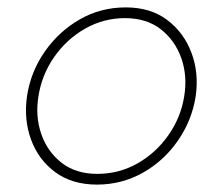

<svg xmlns="http://www.w3.org/2000/svg" viewBox="-20 -490 570 519"><path d="M53 -230Q44 -167 64 -112.5Q84 -58 129.5 -24.5Q175 9 242 9Q309 9 366 -23Q423 -55 461 -110Q499 -165 509 -230Q518 -293 497.5 -347.5Q477 -402 432 -436Q387 -470 320 -470Q252 -470 195.5 -437.5Q139 -405 101 -350.5Q63 -296 53 -230ZM84 -230Q93 -288 126.5 -336Q160 -384 210 -412.5Q260 -441 318 -441Q376 -441 414.5 -411Q453 -381 470 -333Q487 -285 478 -230Q469 -173 435.5 -125Q402 -77 352 -48.5Q302 -20 243 -20Q185 -20 146.5 -50Q108 -80 91.5 -128Q75 -176 84 -230Z"/></svg>

Font: Jost ExtraLight
Style: Italic
Weight: 250
Italic angle: -5°
Version: Version 3.710